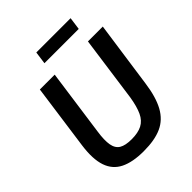

<svg xmlns="http://www.w3.org/2000/svg" viewBox="-239 -1000 1152 1152"><g transform="rotate(-45 337.0 -424.5)"><path d="M660 -690 600 -268Q586 -165 552 -103Q518 -41 458.5 -14Q399 13 305 13Q212 13 154.5 -15.5Q97 -44 75.5 -107Q54 -170 68 -273L126 -690H252L193 -268Q183 -201 190 -161.5Q197 -122 224.5 -105.5Q252 -89 305 -89Q359 -89 393 -106.5Q427 -124 446 -164.5Q465 -205 476 -273L534 -690ZM559 -862 548 -782H257L268 -862Z"/></g></svg>

Font: Exo 2 SemiBold
Style: Italic
Weight: 600
Italic angle: -8°
Designer: Natanael Gama
Foundry: Natanael Gama
Version: Version 2.010